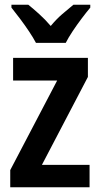

<svg xmlns="http://www.w3.org/2000/svg" viewBox="-20 -879 419 806"><path d="M356 -93H23V-165L220 -541H35V-636H349V-556L156 -187H356ZM131 -699Q120 -720 102 -747Q84 -774 64 -800.5Q44 -827 28 -847V-859H99Q119 -843 144.5 -820Q170 -797 193 -770Q217 -799 241 -819.5Q265 -840 288 -859H359V-847Q343 -828 323 -801.5Q303 -775 285 -748Q267 -721 256 -699Z"/></svg>

Font: Noto Sans Kannada UI Condensed SemiBold
Style: Regular
Weight: 600
Width: 3
Designer: Jelle Bosma - Monotype Design Team
Foundry: Monotype Imaging Inc.
Version: Version 2.005; ttfautohint (v1.8.4.7-5d5b)